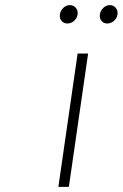

<svg xmlns="http://www.w3.org/2000/svg" viewBox="-20 -730 479 750"><path d="M208 0 283.2 -521H324.2L249 0ZM213.9 -673.8Q216.3 -689 227.5 -699.5Q238.8 -710 252.9 -710Q267.1 -710 276.1 -699.5Q285.2 -689 283.2 -673.8Q281.2 -658.7 269.3 -648.4Q257.3 -638.2 243.2 -638.2Q229 -638.2 220.5 -648.4Q211.9 -658.7 213.9 -673.8ZM370.1 -673.8Q372.6 -689 383.8 -699.5Q395 -710 409.2 -710Q423.3 -710 432.1 -699.5Q440.9 -689 439 -673.8Q437 -658.7 425 -648.4Q413.1 -638.2 398.9 -638.2Q384.8 -638.2 376.5 -648.4Q368.2 -658.7 370.1 -673.8Z"/></svg>

Font: Trueno UltraLight
Style: Italic
Weight: 250
Designer: Julieta Ulanovsky
Foundry: Julieta Ulanovsky
Version: Version 3.001b | FøM Fix